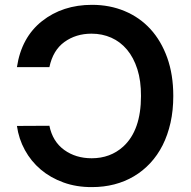

<svg xmlns="http://www.w3.org/2000/svg" viewBox="-20 -757 784 787"><path d="M357.2 9.9Q293.3 10.3 240.1 -9.1Q186.8 -28.4 147 -62.1Q107.2 -95.9 82 -141.9Q56.8 -187.9 49.4 -240.8L182.5 -241.5Q195.7 -176.8 243.3 -142.4Q290.5 -108.3 355.8 -108.3Q432.2 -108.3 485.1 -156.2Q557.9 -222.7 557.9 -363.6Q558.2 -425.8 543 -473.5Q527.7 -521.3 500.5 -553.6Q473.4 -585.9 436.1 -602.5Q398.8 -619 355.1 -619Q291.2 -619 244 -584.9Q197.1 -551.1 182.5 -481.9H49.4Q67.8 -603.7 152.3 -670.5Q236.9 -737.2 357.2 -737.2Q429.7 -737.2 490.9 -711.6Q552.2 -686.1 596.4 -638Q640.6 -589.8 665.5 -520.4Q690.3 -451 690.3 -363.6Q690.3 -304.7 679 -254.1Q667.6 -203.5 646.7 -161.9Q625.7 -120.4 595.7 -88.2Q565.7 -56.1 528.8 -34.3Q491.8 -12.4 448.5 -1.2Q405.2 9.9 357.2 9.9Z"/></svg>

Font: Linik Sans SemiBold
Style: Regular
Weight: 600
Designer: Fonts by Rasmus Andersson / Changes by Cristiano Sobral with parts from Marc Monis
Foundry: rsms
Version: Version 3.020; ttfautohint (v1.6)